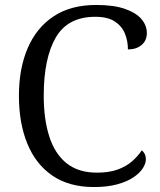

<svg xmlns="http://www.w3.org/2000/svg" viewBox="-20 -744 647 774"><path d="M358.7 10Q258.7 10 191.7 -35.7Q124.7 -81.3 90.5 -164.2Q56.3 -247 56.3 -358Q56.3 -468 91.8 -550.3Q127.3 -632.7 196.3 -678.3Q265.3 -724 367.7 -724Q437.7 -724 482.8 -708.5Q528 -693 550 -667.3Q572 -641.7 572 -610.7Q572 -580.7 550.8 -562.7Q529.7 -544.7 495.7 -544.7Q495.7 -579 483.5 -608.8Q471.3 -638.7 442.7 -657.5Q414 -676.3 364 -676.3Q253.3 -676.3 204.8 -592.7Q156.3 -509 156.3 -358Q156.3 -263.3 178.7 -193.7Q201 -124 248.3 -86Q295.7 -48 371.3 -48Q420 -48 454.3 -60.5Q488.7 -73 512.2 -93.5Q535.7 -114 551.3 -137.7Q559 -132.3 563.5 -123.2Q568 -114 568 -101.7Q568 -85 555.8 -65.8Q543.7 -46.7 518.5 -29.5Q493.3 -12.3 453.5 -1.2Q413.7 10 358.7 10Z"/></svg>

Font: Noto Serif Hentaigana ExtraLight
Style: Regular
Weight: 200
Designer: Kazuhiro Yamada
Foundry: nipponia
Version: Version 1.000